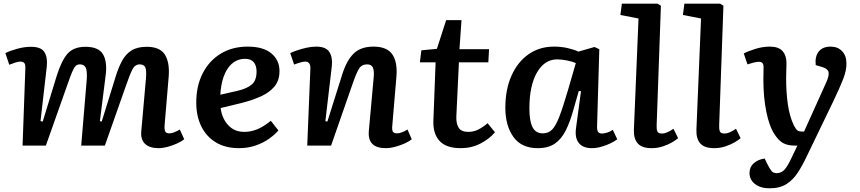

<svg xmlns="http://www.w3.org/2000/svg" viewBox="-20 -787 4647 1038"><path d="M449 -358Q452 -403 443.5 -421Q435 -439 412 -439Q398 -439 389 -430.5Q380 -422 370 -398Q360 -374 344 -328L228 0H102L117 -416Q118 -437 112 -445.5Q106 -454 89 -454Q79 -454 63.5 -449Q48 -444 30 -437L9 -500Q33 -512 72 -523Q111 -534 148 -534Q202 -534 220 -505.5Q238 -477 233 -428L199 -132L211 -130L286 -375Q312 -459 345 -496.5Q378 -534 442 -534Q514 -534 537.5 -492.5Q561 -451 551 -378L520 -132L530 -130L605 -372Q620 -421 639.5 -457.5Q659 -494 690.5 -514Q722 -534 773 -534Q845 -534 871.5 -491.5Q898 -449 892 -373L870 -112Q868 -88 873 -77Q878 -66 896 -66Q907 -66 922.5 -72Q938 -78 952 -87L976 -34Q961 -22 936.5 -11Q912 0 886 7Q860 14 837 14Q789 14 764 -9.5Q739 -33 744 -80L769 -362Q773 -406 765.5 -422.5Q758 -439 736 -439Q710 -439 696 -412Q682 -385 660 -321L547 0H419Z M1319 -535Q1403 -535 1447 -498.5Q1491 -462 1491 -403Q1491 -352 1464 -319.5Q1437 -287 1390.5 -266Q1344 -245 1285 -230L1173 -203Q1176 -172 1191 -142.5Q1206 -113 1233 -93.5Q1260 -74 1301 -74Q1336 -74 1370.5 -88Q1405 -102 1444 -134L1485 -82Q1467 -60 1435.5 -37.5Q1404 -15 1362.5 -0.5Q1321 14 1272 14Q1199 14 1147.5 -17Q1096 -48 1068.5 -103.5Q1041 -159 1041 -232Q1041 -323 1076 -391Q1111 -459 1173.5 -497Q1236 -535 1319 -535ZM1367 -400Q1367 -433 1351.5 -451Q1336 -469 1305 -469Q1248 -469 1212.5 -418.5Q1177 -368 1171 -275L1264 -296Q1315 -308 1341 -330Q1367 -352 1367 -400Z M2206 -34Q2193 -23 2169 -12Q2145 -1 2117 6.5Q2089 14 2065 14Q1966 14 1974 -79L2000 -366Q2004 -404 1996 -421.5Q1988 -439 1965 -439Q1935 -439 1920.5 -415Q1906 -391 1886 -333L1770 0H1641L1658 -417Q1659 -454 1630 -454Q1613 -454 1570 -438L1549 -500Q1561 -506 1584 -514Q1607 -522 1635 -528.5Q1663 -535 1689 -535Q1742 -535 1760.5 -506Q1779 -477 1774 -430L1739 -132L1750 -130L1829 -381Q1853 -459 1891.5 -497Q1930 -535 1999 -535Q2072 -535 2101 -493Q2130 -451 2123 -371L2101 -110Q2098 -85 2104 -75.5Q2110 -66 2127 -66Q2138 -66 2153.5 -72Q2169 -78 2183 -87Z M2258 -515 2342 -523 2392 -678H2475L2464 -521H2624L2620 -450H2461L2447 -156Q2446 -118 2460 -96Q2474 -74 2512 -74Q2541 -74 2566.5 -87Q2592 -100 2616 -121L2656 -72Q2626 -36 2577.5 -11Q2529 14 2472 14Q2391 14 2355.5 -26Q2320 -66 2323 -136L2335 -450H2250Z M3208 -107Q3207 -83 3213.5 -74Q3220 -65 3235 -65Q3245 -65 3262 -70Q3279 -75 3293 -85L3317 -34Q3303 -23 3280 -12Q3257 -1 3230.5 6.5Q3204 14 3180 14Q3132 14 3109.5 -13.5Q3087 -41 3094 -94L3121 -294L3109 -295L3079 -190Q3061 -126 3038 -80.5Q3015 -35 2979.5 -10.5Q2944 14 2887 14Q2799 14 2755.5 -47Q2712 -108 2712 -204Q2712 -304 2745.5 -378.5Q2779 -453 2838 -494Q2897 -535 2975 -535Q3014 -535 3049 -527Q3084 -519 3107 -508L3194 -533L3220 -521ZM2914 -66Q2945 -66 2965 -86.5Q2985 -107 3004.5 -158Q3024 -209 3051 -301L3093 -446Q3076 -454 3046 -460Q3016 -466 2992 -466Q2924 -466 2883 -395Q2842 -324 2842 -200Q2842 -131 2859.5 -98.5Q2877 -66 2914 -66Z M3432 -687 3334 -706 3342 -767H3535L3553 -756L3530 -109Q3529 -88 3534 -76.5Q3539 -65 3559 -65Q3584 -65 3621 -91L3646 -40Q3635 -30 3613.5 -17.5Q3592 -5 3563.5 4.5Q3535 14 3503 14Q3450 14 3427.5 -12Q3405 -38 3407 -87Z M3770 -687 3672 -706 3680 -767H3873L3891 -756L3868 -109Q3867 -88 3872 -76.5Q3877 -65 3897 -65Q3922 -65 3959 -91L3984 -40Q3973 -30 3951.5 -17.5Q3930 -5 3901.5 4.5Q3873 14 3841 14Q3788 14 3765.5 -12Q3743 -38 3745 -87Z M4342 57Q4319 106 4293.5 145.5Q4268 185 4232 208Q4196 231 4140 231Q4092 231 4062 208Q4032 185 4032 148Q4032 116 4055 95.5Q4078 75 4114 70L4130 103Q4143 128 4152 138.5Q4161 149 4179 149Q4202 149 4218.5 133Q4235 117 4254 77L4291 0H4276Q4239 0 4214.5 -13Q4190 -26 4168 -60Q4139 -103 4123 -182.5Q4107 -262 4107 -356Q4107 -372 4107.5 -390Q4108 -408 4108 -423Q4108 -440 4101.5 -446.5Q4095 -453 4082 -453Q4070 -453 4052 -448Q4034 -443 4021 -439L4001 -498Q4021 -509 4061.5 -522Q4102 -535 4142 -535Q4189 -535 4210.5 -511Q4232 -487 4232 -445Q4232 -428 4231 -409Q4230 -390 4230 -365Q4230 -286 4239.5 -221.5Q4249 -157 4271 -111Q4282 -89 4290.5 -82.5Q4299 -76 4313 -76H4327L4447 -342Q4463 -377 4459.5 -396Q4456 -415 4427 -424L4390 -435Q4385 -481 4406 -508Q4427 -535 4471 -535Q4509 -535 4532.5 -510.5Q4556 -486 4556 -444Q4557 -408 4538.5 -360Q4520 -312 4482 -233Z"/></svg>

Font: Literata 7pt SemiBold
Style: Italic
Weight: 600
Italic angle: -2°
Designer: Latin by Veronika Burian and Jose Scaglione. Greek by Irene Vlachou. Cyrillic by Vera Evstafieva
Foundry: TypeTogether
Version: Version 3.002